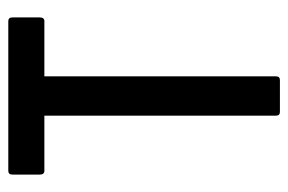

<svg xmlns="http://www.w3.org/2000/svg" viewBox="-136 -559 695 463"><g transform="rotate(-90 211.5 -327.5)"><path d="M173 0Q164 0 164 -10V-568H31Q22 -568 22 -579V-645Q22 -655 31 -655H392Q401 -655 401 -645V-579Q401 -568 392 -568H259V-10Q259 0 250 0Z"/></g></svg>

Font: Sofia Sans Condensed SemiBold
Style: Regular
Weight: 600
Designer: Botio Nikoltchev, Ani Petrova
Foundry: lettersoup
Version: Version 4.101